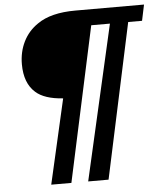

<svg xmlns="http://www.w3.org/2000/svg" viewBox="-56 -694 776 911"><g transform="rotate(-5 332.0 -238.5)"><path d="M151 168 243 -235Q154 -241 113 -278Q62 -323 62 -413Q62 -472 86 -520.5Q110 -569 156 -600Q220 -645 337 -645H664L648 -569H582L424 168H327L495 -569H406L247 168Z"/></g></svg>

Font: Racing Sans One
Style: Regular
Weight: 400
Designer: Pablo Impallari, Rodrigo Fuenzalida
Foundry: Pablo Impallari, Rodrigo Fuenzalida
Version: Version 1.001; ttfautohint (v0.8) -G 200 -r 50